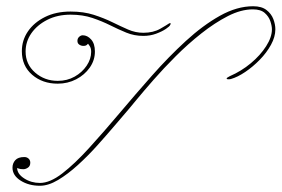

<svg xmlns="http://www.w3.org/2000/svg" viewBox="-20 -586 902 615"><path d="M791 -566Q818 -566 833.5 -554Q849 -542 855.5 -525Q862 -508 862 -492Q862 -468 848 -442.5Q834 -417 812 -394.5Q790 -372 765.5 -355.5Q741 -339 720 -333Q717 -332 711 -332Q706 -332 706 -334.5Q706 -337 716 -342Q753 -358 783.5 -383.5Q814 -409 832.5 -438Q851 -467 851 -492Q851 -503 846 -518Q841 -533 828 -544.5Q815 -556 790 -556Q752 -556 710 -534.5Q668 -513 625 -479Q582 -445 543 -406Q504 -367 472 -330.5Q440 -294 419 -268.5Q398 -243 392 -236Q374 -215 348 -184.5Q322 -154 292 -120.5Q262 -87 229.5 -57.5Q197 -28 166 -9.5Q135 9 108 9Q72 9 46 -7.5Q20 -24 20 -49Q20 -63 29 -73Q38 -83 58 -83Q66 -83 71.5 -78Q77 -73 77 -65Q77 -54 69.5 -49Q62 -44 55 -44Q45 -44 40 -46Q35 -48 35 -48Q35 -29 57.5 -14.5Q80 0 108 0Q140 0 179.5 -30.5Q219 -61 265 -111.5Q311 -162 362 -222.5Q413 -283 466.5 -343.5Q520 -404 575 -454.5Q630 -505 684.5 -535.5Q739 -566 791 -566ZM206 -549Q248 -549 280.5 -538.5Q313 -528 339.5 -515Q366 -502 390 -491.5Q414 -481 439 -481Q471 -481 493.5 -494Q516 -507 520 -510Q524 -512 524 -512Q529 -512 525 -506Q524 -502 511.5 -493.5Q499 -485 480 -478Q461 -471 439 -471Q410 -471 384.5 -481.5Q359 -492 333 -505Q307 -518 276 -528.5Q245 -539 206 -539Q164 -539 131.5 -522.5Q99 -506 80.5 -479.5Q62 -453 62 -421Q62 -380 92.5 -353.5Q123 -327 165 -327Q195 -327 219 -340.5Q243 -354 257.5 -375.5Q272 -397 272 -420Q272 -432 267 -439Q262 -446 262 -446Q262 -446 258.5 -442.5Q255 -439 247 -439Q240 -439 234 -443Q228 -447 228 -455Q228 -463 233.5 -468Q239 -473 245 -473Q260 -473 272 -459.5Q284 -446 284 -421Q284 -393 267.5 -369.5Q251 -346 224 -332Q197 -318 165 -318Q116 -318 83 -346.5Q50 -375 50 -422Q50 -457 69.5 -485.5Q89 -514 124 -531.5Q159 -549 206 -549Z"/></svg>

Font: Kapakana Light
Style: Regular
Weight: 300
Designer: Kyosuke Nagai
Version: Version 1.000